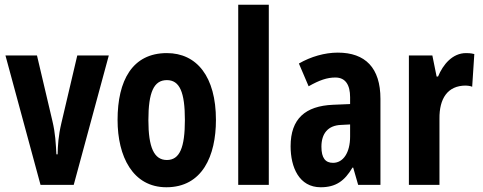

<svg xmlns="http://www.w3.org/2000/svg" viewBox="-20 -780 2038 810"><path d="M151 0H291L439 -546H306L239 -261C226 -206 224 -166 223 -129H218C215 -177 214 -215 201 -270L136 -546H3Z M891 -274C891 -457 810 -556 684 -556C538 -556 476 -440 476 -274C476 -120 540 10 682 10C834 10 891 -123 891 -274ZM606 -273C606 -391 629 -442 684 -442C738 -442 760 -391 760 -274C760 -157 738 -105 684 -105C630 -105 606 -158 606 -273Z M1114 0V-760H985V0Z M1405 -558C1350 -558 1291 -541 1241 -512L1282 -416C1328 -442 1360 -453 1395 -453C1438 -453 1457 -421 1457 -370V-341L1385 -338C1268 -333 1206 -279 1206 -163C1206 -74 1242 10 1333 10C1397 10 1434 -17 1467 -73H1470L1491 0H1585V-363C1585 -494 1521 -558 1405 -558ZM1419 -253 1457 -255V-204C1457 -136 1428 -93 1385 -93C1353 -93 1336 -113 1336 -161C1336 -216 1363 -251 1419 -253Z M1946 -556C1889 -556 1849 -508 1828 -457H1822L1804 -546H1705V0H1834V-279C1833 -364 1868 -419 1945 -419C1948 -419 1964 -418 1972 -414L1981 -552C1965 -556 1954 -556 1946 -556Z"/></svg>

Font: Noto Sans Kannada ExtraCondensed
Style: Bold
Weight: 700
Width: 2
Designer: Jelle Bosma - Monotype Design Team
Foundry: Monotype Imaging Inc.
Version: Version 2.005